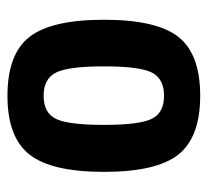

<svg xmlns="http://www.w3.org/2000/svg" viewBox="-41 -503 557 515"><g transform="rotate(-90 237.5 -245.5)"><path d="M238 -504Q350 -504 396 -445Q442 -386 442 -245Q442 -104 396 -45.5Q350 13 238 13Q127 13 80.5 -45.5Q34 -104 34 -245Q34 -386 80.5 -445Q127 -504 238 -504ZM160 -245Q160 -151 176 -117.5Q192 -84 238 -84Q284 -84 300.5 -117Q317 -150 317 -245Q317 -340 300.5 -373.5Q284 -407 238 -407Q192 -407 176 -373.5Q160 -340 160 -245Z"/></g></svg>

Font: Exo 2 Semi Bold Condensed
Style: Regular
Weight: 600
Width: 3
Designer: Natanael Gama
Version: Version 1.001;PS 001.001;hotconv 1.0.70;makeotf.lib2.5.58329